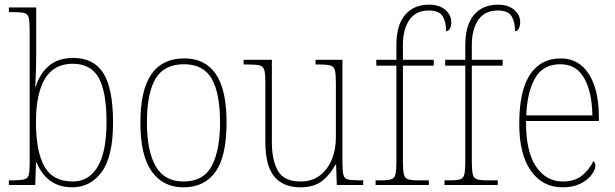

<svg xmlns="http://www.w3.org/2000/svg" viewBox="-20 -792 2634 822"><path d="M290 10Q234 10 195.5 -18Q157 -46 137 -96H134L131 0H18V-20H35Q68 -20 83.5 -24Q99 -28 103 -43Q107 -58 107 -91V-662Q107 -699 103 -715.5Q99 -732 84.5 -736Q70 -740 41 -740H18V-760H135V-560Q135 -533 134 -493.5Q133 -454 131 -421H133Q151 -478 190.5 -511Q230 -544 294 -544Q381 -544 422.5 -478.5Q464 -413 464 -267Q464 -122 415.5 -56Q367 10 290 10ZM292 -15Q360 -15 398 -78Q436 -141 436 -270Q436 -399 402.5 -459Q369 -519 291 -519Q211 -519 172.5 -455Q134 -391 134 -269Q134 -144 170 -79.5Q206 -15 292 -15Z M765 10Q679 10 630 -57.5Q581 -125 581 -267Q581 -406 628 -474Q675 -542 769 -542Q858 -542 904 -475Q950 -408 950 -267Q950 -124 903 -57Q856 10 765 10ZM765 -15Q852 -15 887 -82.5Q922 -150 922 -267Q922 -394 886 -455.5Q850 -517 768 -517Q682 -517 645.5 -454.5Q609 -392 609 -267Q609 -146 646.5 -80.5Q684 -15 765 -15Z M1266 10Q1192 10 1154 -36.5Q1116 -83 1116 -184V-442Q1116 -477 1111.5 -492.5Q1107 -508 1091.5 -512Q1076 -516 1041 -516H1023V-536H1144V-182Q1144 -106 1170 -60.5Q1196 -15 1267 -15Q1317 -15 1350.5 -41.5Q1384 -68 1401 -110.5Q1418 -153 1418 -202V-436Q1418 -474 1414 -490.5Q1410 -507 1394.5 -511.5Q1379 -516 1343 -516H1331V-536H1446V-97Q1446 -61 1450 -44.5Q1454 -28 1468.5 -24Q1483 -20 1514 -20H1535V0H1422L1419 -86H1415Q1396 -47 1360.5 -18.5Q1325 10 1266 10Z M1588 0V-20H1614Q1642 -20 1655.5 -24.5Q1669 -29 1673 -46Q1677 -63 1677 -100V-511H1591V-536H1677V-600Q1677 -684 1714 -728Q1751 -772 1817 -772Q1861 -772 1886.5 -750Q1912 -728 1912 -697Q1912 -678 1905 -668Q1898 -658 1890 -658Q1890 -697 1875.5 -722Q1861 -747 1816 -747Q1760 -747 1732.5 -706.5Q1705 -666 1705 -600V-536H1837V-511H1705V-100Q1705 -63 1709 -46Q1713 -29 1726.5 -24.5Q1740 -20 1768 -20H1816V0Z M1883 0V-20H1909Q1937 -20 1950.5 -24.5Q1964 -29 1968 -46Q1972 -63 1972 -100V-511H1886V-536H1972V-600Q1972 -684 2009 -728Q2046 -772 2112 -772Q2156 -772 2181.5 -750Q2207 -728 2207 -697Q2207 -678 2200 -668Q2193 -658 2185 -658Q2185 -697 2170.5 -722Q2156 -747 2111 -747Q2055 -747 2027.5 -706.5Q2000 -666 2000 -600V-536H2132V-511H2000V-100Q2000 -63 2004 -46Q2008 -29 2021.5 -24.5Q2035 -20 2063 -20H2111V0Z M2389 10Q2303 10 2253 -60.5Q2203 -131 2203 -262Q2203 -403 2249 -472.5Q2295 -542 2380 -542Q2458 -542 2501 -475Q2544 -408 2544 -290V-274H2232Q2231 -144 2274.5 -79.5Q2318 -15 2389 -15Q2441 -15 2472.5 -41Q2504 -67 2520 -102Q2529 -96 2529 -82Q2529 -66 2513 -44Q2497 -22 2465.5 -6Q2434 10 2389 10ZM2516 -298Q2515 -396 2481.5 -456.5Q2448 -517 2379 -517Q2305 -517 2271 -457.5Q2237 -398 2233 -298Z"/></svg>

Font: Noto Serif Georgian SemiCondensed Thin
Style: Regular
Weight: 100
Width: 4
Designer: Monotype Design Team, Akaki Razmadze
Foundry: Google LLC
Version: Version 2.003; ttfautohint (v1.8.4.7-5d5b)